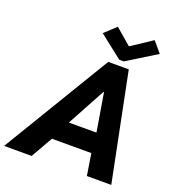

<svg xmlns="http://www.w3.org/2000/svg" viewBox="-214 -1077 1100 1206"><g transform="rotate(20 336.5 -474.0)"><path d="M384.8 -719.7H522L667 0H503.9L481 -145H217.3L134.8 0H-49.3ZM290.5 -877.4 366.2 -947.8 471.2 -857.4H476.1L612.3 -947.8L671.9 -877.4L475.6 -755.9H445.3ZM467.3 -276.9 424.8 -531.7H420.9L282.7 -276.9Z"/></g></svg>

Font: Reddit Sans Vanilla ExtraBold
Style: Italic
Weight: 800
Italic angle: -11.25°
Designer: Stephen Hutchings
Version: Version 1.013